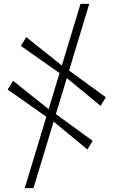

<svg xmlns="http://www.w3.org/2000/svg" viewBox="-20 -801 606 998"><path d="M108.5 177 398.5 -781H444L154 177ZM434.5 -24 248 -177.5 222.5 -193 20 -335.5 48 -381 240 -228 265 -212 461.5 -69ZM503 -250.5 316.5 -404 291 -420 88.5 -562.5 116.5 -608 308.5 -455 333.5 -438.5 530 -295.5Z"/></svg>

Font: Merriweather 144pt ExtraBold
Style: Italic
Weight: 800
Italic angle: -7.8°
Version: Version 2.101